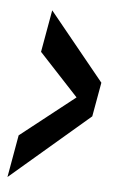

<svg xmlns="http://www.w3.org/2000/svg" viewBox="-81 -518 335 549"><g transform="rotate(5 86.0 -243.0)"><path d="M-39 0 -17.5 -121.5 138 -244 25.5 -365 47 -486 205 -292 187.5 -194Z"/></g></svg>

Font: Anybody UltraCondensed Regular
Style: Bold Italic
Weight: 700
Width: 1
Italic angle: -10°
Designer: Tyler Finck
Foundry: Etcetera Type Company
Version: Version 1.010; ttfautohint (v1.8.3) -l 8 -r 50 -G 200 -x 14 